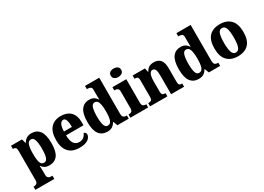

<svg xmlns="http://www.w3.org/2000/svg" viewBox="-11 -1725 3993 2905"><g transform="rotate(-30 1986.0 -273.0)"><path d="M10 226V170H23Q33 170 47.5 165.5Q62 161 73.5 147.5Q85 134 85 107V-409Q85 -456 69.5 -468Q54 -480 30 -480H24V-536H216L236 -462H240Q260 -499 294.5 -522.5Q329 -546 383 -546Q476 -546 525.5 -478.5Q575 -411 575 -265Q575 -120 526 -54Q477 12 381 12Q333 12 303 -5Q273 -22 252 -53H247Q249 -28 250 0Q251 28 251 58V105Q251 133 262 147Q273 161 287.5 165.5Q302 170 312 170H341V226ZM332 -63Q373 -63 390.5 -112.5Q408 -162 408 -264Q408 -362 391 -415.5Q374 -469 334 -469Q285 -469 268 -415.5Q251 -362 251 -266Q251 -162 267.5 -112.5Q284 -63 332 -63Z M910 10Q783 10 720 -62.5Q657 -135 657 -265Q657 -406 720 -478Q783 -550 899 -550Q1006 -550 1067.5 -488.5Q1129 -427 1129 -308V-256H824Q826 -158 857.5 -112.5Q889 -67 951 -67Q999 -67 1028.5 -92.5Q1058 -118 1073 -155Q1089 -150 1099.5 -138Q1110 -126 1110 -108Q1110 -81 1090 -53.5Q1070 -26 1026 -8Q982 10 910 10ZM965 -322Q965 -398 950.5 -440Q936 -482 903 -482Q869 -482 847.5 -441Q826 -400 826 -322Z M1395 10Q1304 10 1254 -56.5Q1204 -123 1204 -267Q1204 -412 1253.5 -480Q1303 -548 1393 -548Q1445 -548 1476 -527.5Q1507 -507 1527 -476H1531Q1530 -498 1529.5 -528.5Q1529 -559 1529 -588V-643Q1529 -684 1507 -694Q1485 -704 1454 -704H1446V-760H1695V-134Q1695 -88 1712.5 -72Q1730 -56 1764 -56H1772V0H1574L1545 -75H1540Q1519 -35 1484.5 -12.5Q1450 10 1395 10ZM1446 -67Q1494 -67 1511.5 -117.5Q1529 -168 1529 -269Q1529 -367 1511.5 -420Q1494 -473 1446 -473Q1405 -473 1388 -420Q1371 -367 1371 -268Q1371 -167 1388 -117Q1405 -67 1446 -67Z M1951 -624Q1913 -624 1887 -642.5Q1861 -661 1861 -698Q1861 -737 1887 -754.5Q1913 -772 1951 -772Q1988 -772 2015.5 -754.5Q2043 -737 2043 -698Q2043 -661 2015.5 -642.5Q1988 -624 1951 -624ZM1800 0V-56H1811Q1839 -56 1856 -71Q1873 -86 1873 -128V-413Q1873 -452 1855.5 -466Q1838 -480 1812 -480H1796V-536H2038V-127Q2038 -85 2055.5 -70.5Q2073 -56 2101 -56H2111V0Z M2144 0V-56H2149Q2181 -56 2198 -68Q2215 -80 2215 -124V-416Q2215 -457 2199.5 -468.5Q2184 -480 2153 -480H2149V-536H2365L2378 -467H2382Q2402 -504 2434 -527Q2466 -550 2524 -550Q2599 -550 2638 -504Q2677 -458 2677 -357V-126Q2677 -80 2690 -68Q2703 -56 2735 -56H2739V0H2512V-325Q2512 -389 2499.5 -424.5Q2487 -460 2452 -460Q2425 -460 2409.5 -438.5Q2394 -417 2387.5 -381.5Q2381 -346 2381 -306V-121Q2381 -79 2396.5 -67.5Q2412 -56 2443 -56H2447V0Z M2992 10Q2901 10 2851 -56.5Q2801 -123 2801 -267Q2801 -412 2850.5 -480Q2900 -548 2990 -548Q3042 -548 3073 -527.5Q3104 -507 3124 -476H3128Q3127 -498 3126.5 -528.5Q3126 -559 3126 -588V-643Q3126 -684 3104 -694Q3082 -704 3051 -704H3043V-760H3292V-134Q3292 -88 3309.5 -72Q3327 -56 3361 -56H3369V0H3171L3142 -75H3137Q3116 -35 3081.5 -12.5Q3047 10 2992 10ZM3043 -67Q3091 -67 3108.5 -117.5Q3126 -168 3126 -269Q3126 -367 3108.5 -420Q3091 -473 3043 -473Q3002 -473 2985 -420Q2968 -367 2968 -268Q2968 -167 2985 -117Q3002 -67 3043 -67Z M3676 10Q3559 10 3492 -59.5Q3425 -129 3425 -270Q3425 -411 3489.5 -480.5Q3554 -550 3679 -550Q3797 -550 3864 -480.5Q3931 -411 3931 -270Q3931 -129 3866.5 -59.5Q3802 10 3676 10ZM3678 -56Q3726 -56 3744.5 -110.5Q3763 -165 3763 -270Q3763 -376 3744 -429.5Q3725 -483 3677 -483Q3630 -483 3611.5 -429.5Q3593 -376 3593 -270Q3593 -165 3612 -110.5Q3631 -56 3678 -56Z"/></g></svg>

Font: Noto Serif Ethiopic SemiCondensed ExtraBold
Style: Regular
Weight: 800
Width: 4
Designer: Monotype Design Team
Foundry: Monotype Imaging Inc.
Version: Version 2.102; ttfautohint (v1.8.4.7-5d5b)